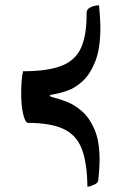

<svg xmlns="http://www.w3.org/2000/svg" viewBox="-20 -492 483 725"><path d="M351 190Q350 199 334 206Q318 213 310 213Q309 122 288.5 69.5Q268 17 219 -5.5Q170 -28 84 -28Q74 -32 67 -63.5Q60 -95 60 -138Q60 -193 67 -223Q161 -223 213.5 -244Q266 -265 287 -313.5Q308 -362 307 -444Q307 -458 323 -465Q339 -472 354 -472Q356 -451 357.5 -428Q359 -405 359 -387Q359 -308 339.5 -259.5Q320 -211 292 -185.5Q264 -160 235.5 -150Q207 -140 187.5 -137Q168 -134 168 -131Q168 -127 187 -122.5Q206 -118 234 -107Q262 -96 290 -71.5Q318 -47 337 -3Q356 41 356 112Q356 128 354.5 149Q353 170 351 190Z"/></svg>

Font: Ruwudu Medium
Style: Regular
Weight: 500
Designer: Becca Hirsbrunner Spalinger
Foundry: SIL International
Version: Version 3.000